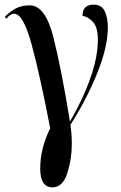

<svg xmlns="http://www.w3.org/2000/svg" viewBox="-20 -566 522 826"><path d="M206 240Q250 240 269.5 179Q289 118 289 53Q289 12 283 -29Q352 -137 398 -250.5Q444 -364 444 -449Q444 -490 430.5 -518Q417 -546 383 -546Q335 -546 335 -498Q359 -494 380 -471.5Q401 -449 401 -394Q401 -322 369 -230.5Q337 -139 281 -43Q244 -270 209.5 -406.5Q175 -543 108 -543Q70 -543 43 -527Q16 -511 1 -493L7 -485Q24 -507 41 -507Q80 -507 116 -375Q152 -243 196 -14Q153 72 153 159Q153 240 206 240Z"/></svg>

Font: Noto Serif Display Condensed Semi
Style: Regular
Weight: 600
Width: 3
Designer: Monotype Design Team
Foundry: Monotype Imaging Inc.
Version: Version 1.900